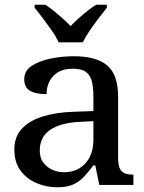

<svg xmlns="http://www.w3.org/2000/svg" viewBox="-20 -786 610 816"><path d="M222 10Q178 10 136 -7.5Q94 -25 67.5 -60.5Q41 -96 41 -151Q41 -204 72.5 -238.5Q104 -273 161.5 -291Q219 -309 294 -311L377 -314V-373Q377 -409 371.5 -436Q366 -463 347.5 -478.5Q329 -494 290 -494Q236 -494 207 -463.5Q178 -433 178 -386Q131 -386 107 -400.5Q83 -415 83 -449Q83 -485 114.5 -506Q146 -527 195 -537Q244 -547 294 -547Q389 -547 435.5 -508Q482 -469 482 -374V-116Q482 -88 488 -72.5Q494 -57 508 -50.5Q522 -44 544 -44H547V0H402L385 -83H377Q356 -55 336 -34Q316 -13 290 -1.5Q264 10 222 10ZM252 -54Q290 -54 318 -71Q346 -88 361.5 -119Q377 -150 377 -191V-271L317 -268Q237 -264 193 -234Q149 -204 149 -146Q149 -115 164 -95Q179 -75 202.5 -64.5Q226 -54 252 -54ZM229 -606Q219 -629 200.5 -655.5Q182 -682 162.5 -708Q143 -734 127 -753V-766H172Q190 -755 209 -739.5Q228 -724 246.5 -707.5Q265 -691 280 -675Q295 -691 313.5 -707.5Q332 -724 351.5 -739.5Q371 -755 389 -766H434V-753Q419 -734 399 -708Q379 -682 361 -655.5Q343 -629 332 -606Z"/></svg>

Font: ET Text
Style: Regular
Weight: 470
Designer: Monotype Design Team
Foundry: Monotype Imaging Inc.
Version: Version 2.009